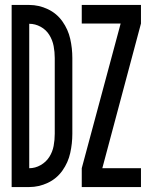

<svg xmlns="http://www.w3.org/2000/svg" viewBox="-20 -755 616 775"><path d="M310 0H549V-76H393L549 -660V-735H310V-660H467L310 -76ZM27 0H98Q137 0 173 -17Q209 -34 232 -66.5Q255 -99 263.5 -137.5Q272 -176 272 -215V-521Q272 -560 263.5 -598Q255 -636 232 -668.5Q209 -701 173 -718Q137 -735 98 -735H27ZM98 -76V-659Q122 -659 144 -647Q166 -635 179 -614Q192 -593 196.5 -569Q201 -545 201 -521V-215Q201 -190 196.5 -166Q192 -142 179 -121.5Q166 -101 144 -88.5Q122 -76 98 -76Z"/></svg>

Font: Iosevka SS01 Extended
Style: Regular
Weight: 400
Width: 7
Monospace: yes
Designer: Belleve Invis
Foundry: Belleve Invis
Version: Version 3.4.7; ttfautohint (v1.8.3)